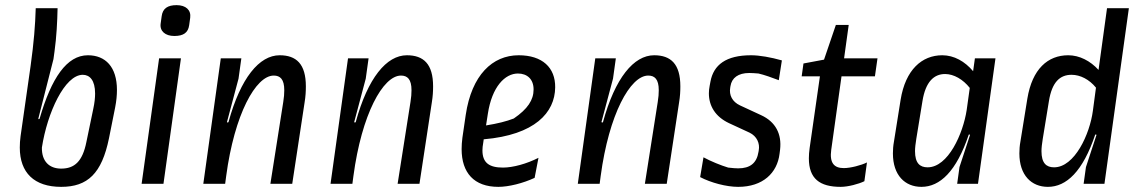

<svg xmlns="http://www.w3.org/2000/svg" viewBox="-20 -715 4432 747"><path d="M188 -485 192 -514C200 -571 203 -632 204 -683H119C117 -616 112 -552 99 -458L60 -185C58 -170 57 -155 57 -141C57 -43 113 12 218 12C321 12 376 -40 404 -177L428 -297C433 -322 435 -345 435 -365C435 -455 390 -500 322 -500C240 -500 180 -412 134 -253L131 -251L129 -253ZM302 -424C329 -424 350 -403 350 -351C350 -335 348 -315 343 -292L316 -162C301 -87 270 -59 218 -59C171 -59 142 -88 143 -141C164 -277 232 -424 302 -424Z M616 0 684 -488H599L531 0ZM720 -646C724 -676 703 -695 667 -695C632 -695 613 -682 609 -652L605 -623C601 -594 623 -575 658 -575C694 -575 712 -588 716 -617Z M856 0 860 -30C892 -270 975 -421 1045 -421C1070 -421 1086 -407 1086 -364C1086 -351 1085 -336 1082 -318L1032 0H1117L1165 -316C1169 -340 1170 -360 1170 -379C1170 -466 1133 -500 1068 -500C989 -500 916 -412 869 -240L866 -238L863 -240L908 -409L919 -488H839L771 0Z M1351 0 1355 -30C1387 -270 1470 -421 1540 -421C1565 -421 1581 -407 1581 -364C1581 -351 1580 -336 1577 -318L1527 0H1612L1660 -316C1664 -340 1665 -360 1665 -379C1665 -466 1628 -500 1563 -500C1484 -500 1411 -412 1364 -240L1361 -238L1358 -240L1403 -409L1414 -488H1334L1266 0Z M2140 -375C2141 -452 2090 -500 1998 -500C1896 -500 1815 -423 1792 -268L1779 -179C1777 -163 1776 -149 1776 -135C1776 -43 1824 12 1919 12C1959 12 2015 -2 2060 -23L2075 -101C2030 -78 1976 -63 1937 -63C1884 -63 1857 -81 1857 -130C1857 -139 1858 -148 1860 -159L1862 -173C2061 -190 2139 -277 2140 -375ZM1878 -272C1894 -378 1945 -429 1995 -429C2031 -429 2056 -407 2056 -367C2056 -326 2033 -291 1979 -254C1951 -243 1915 -234 1871 -227Z M2313 0 2317 -30C2349 -270 2432 -421 2502 -421C2527 -421 2543 -407 2543 -364C2543 -351 2542 -336 2539 -318L2489 0H2574L2622 -316C2626 -340 2627 -360 2627 -379C2627 -466 2590 -500 2525 -500C2446 -500 2373 -412 2326 -240L2323 -238L2320 -240L2365 -409L2376 -488H2296L2228 0Z M2816 -236 2896 -199C2925 -185 2937 -157 2932 -130L2931 -124C2924 -80 2898 -60 2852 -60C2843 -60 2829 -61 2813 -63C2786 -71 2744 -88 2717 -103L2704 -26C2746 -4 2806 12 2852 12C2948 12 3004 -42 3013 -117L3015 -133C3022 -193 2998 -241 2941 -267L2859 -305C2829 -319 2816 -345 2821 -374L2822 -380C2827 -412 2852 -431 2895 -431C2904 -431 2921 -430 2931 -429C2953 -424 2984 -413 3010 -403L3022 -480C2980 -492 2935 -500 2902 -500C2805 -500 2756 -463 2744 -397L2741 -381C2739 -371 2738 -361 2738 -352C2738 -303 2763 -261 2816 -236Z M3130 -139C3128 -125 3127 -111 3127 -99C3127 -20 3169 12 3251 12C3279 12 3321 1 3343 -10L3353 -83C3331 -72 3289 -61 3263 -61C3225 -61 3207 -81 3214 -132L3254 -418H3384L3394 -488H3264L3282 -618H3232L3186 -483L3106 -468L3099 -418H3170Z M3458 -164C3455 -148 3454 -132 3454 -118C3454 -33 3501 12 3565 12C3637 12 3701 -48 3749 -191L3752 -192L3754 -190L3713 -65L3704 0H3785L3853 -488H3773L3766 -438C3734 -476 3692 -500 3646 -500C3567 -500 3503 -444 3484 -327ZM3589 -64C3559 -64 3540 -80 3540 -127C3540 -140 3542 -156 3545 -175L3569 -322C3581 -396 3613 -427 3657 -427C3691 -427 3727 -406 3753 -373L3741 -287C3727 -195 3669 -64 3589 -64Z M3950 -164C3947 -148 3946 -132 3946 -118C3946 -33 3993 12 4057 12C4129 12 4193 -48 4241 -191L4244 -192L4246 -190L4205 -65L4196 0H4277L4372 -683H4287L4254 -443C4222 -478 4180 -500 4136 -500C4057 -500 3996 -447 3977 -331ZM4081 -64C4051 -64 4032 -80 4032 -127C4032 -140 4034 -156 4037 -175L4061 -322C4073 -396 4104 -424 4149 -424C4183 -424 4218 -406 4244 -374L4232 -284C4220 -193 4161 -64 4081 -64Z"/></svg>

Font: Ropa Sans
Style: Italic
Weight: 400
Designer: Botio Nikoltchev
Foundry: Botjo Nikoltchev
Version: Version 1.002